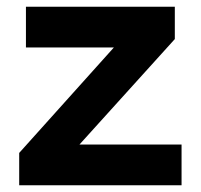

<svg xmlns="http://www.w3.org/2000/svg" viewBox="-20 -550 596 570"><path d="M519 0H37V-96L318 -409H57V-530H499V-434L216 -121H519Z"/></svg>

Font: Roundo SemiBold
Style: Regular
Weight: 600
Designer: Namrata Goyal (Gurmukhi), Shiva Nallaperumal (Latin)
Foundry: Indian Type Foundry
Version: Version 1.000;PS 1.0;hotconv 1.0.88;makeotf.lib2.5.647800